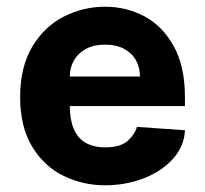

<svg xmlns="http://www.w3.org/2000/svg" viewBox="-20 -536 611 572"><path d="M40 -247Q40 -337 76.5 -397.5Q113 -458 171 -487Q229 -516 293 -516Q356 -516 410 -487.5Q464 -459 497.5 -398.5Q531 -338 531 -247V-220H188Q188 -180 199.5 -152.5Q211 -125 234.5 -111Q258 -97 293 -97Q339 -97 360.5 -116.5Q382 -136 388 -158L531 -148Q529 -100 495 -62.5Q461 -25 407.5 -4.5Q354 16 293 16Q228 16 170.5 -11.5Q113 -39 76.5 -98Q40 -157 40 -247ZM293 -403Q259 -403 235.5 -390Q212 -377 200 -355.5Q188 -334 188 -308H397Q397 -334 385.5 -355.5Q374 -377 350.5 -390Q327 -403 293 -403Z"/></svg>

Font: Uncut Sans VF
Style: Regular
Weight: 400
Designer: Kasper Nordkvist
Foundry: Uncut Type
Version: Version 1.100;FEAKit 1.0